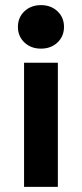

<svg xmlns="http://www.w3.org/2000/svg" viewBox="-20 -730 320 750"><path d="M50 -625Q50 -662 75.5 -686Q101 -710 140 -710Q179 -710 204.5 -686Q230 -662 230 -625Q230 -588 204.5 -564Q179 -540 140 -540Q101 -540 75.5 -564Q50 -588 50 -625ZM74 -485H206V0H74Z"/></svg>

Font: Niramit
Style: Bold
Weight: 700
Designer: Katatrad Aksorn Co.,Ltd.
Foundry: Cadson Demak Co.,Ltd.
Version: Version 1.001; ttfautohint (v1.6)